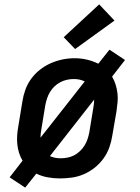

<svg xmlns="http://www.w3.org/2000/svg" viewBox="-20 -807 640 877"><path d="M95 50 24 3 83 -73Q73 -90 67 -109Q61 -128 59 -148.5Q57 -169 58.5 -190Q60 -211 64 -232L82 -342Q86 -369 95.5 -396Q105 -423 122 -446.5Q139 -470 162.5 -488.5Q186 -507 212.5 -518.5Q239 -530 266 -535.5Q293 -541 321 -541Q350 -541 377.5 -534.5Q405 -528 429 -516L480 -580L551 -533L492 -457Q502 -440 508 -421Q514 -402 516.5 -381.5Q519 -361 517 -340Q515 -319 512 -298L493 -188Q489 -161 479.5 -134Q470 -107 453 -83.5Q436 -60 413 -41.5Q390 -23 363.5 -11.5Q337 0 309 4Q281 8 254 8Q226 8 198 3Q170 -2 146 -14ZM165 -178 367 -435Q355 -441 342.5 -443.5Q330 -446 317 -446Q301 -446 285.5 -442.5Q270 -439 255.5 -431.5Q241 -424 229 -412.5Q217 -401 208.5 -387Q200 -373 195 -357.5Q190 -342 187 -327L169 -217Q167 -207 166 -197.5Q165 -188 165 -178ZM256 -84Q272 -84 288 -87Q304 -90 318.5 -97.5Q333 -105 345.5 -117Q358 -129 366.5 -143Q375 -157 380 -172Q385 -187 388 -203L406 -313Q408 -323 409 -332.5Q410 -342 410 -352L208 -94Q219 -89 231 -86.5Q243 -84 256 -84Q256 -84 256 -84Q256 -84 256 -84ZM323 -583 271 -637 433 -787 503 -713Z"/></svg>

Font: Iosevka Slab SmBdExObl
Style: Regular
Weight: 600
Width: 7
Italic angle: -9°
Monospace: yes
Designer: Belleve Invis
Foundry: Belleve Invis
Version: Version 11.1.0; ttfautohint (v1.8.3)